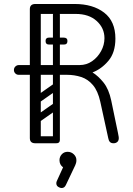

<svg xmlns="http://www.w3.org/2000/svg" viewBox="-20 -720 667 965"><path d="M551 0Q538 0 532 -7Q526 -14 524 -26L484 -209Q472 -263 447 -292.5Q422 -322 388 -333Q354 -344 316 -344H185V-28Q185 -16 178 -8Q171 0 157 0Q130 0 130 -26V-344H74Q64 -344 57 -351Q50 -358 50 -368Q50 -379 57.5 -386Q65 -393 75 -393H130V-674Q130 -700 158 -700H355Q447 -700 503.5 -656.5Q560 -613 560 -526Q560 -456 525 -414.5Q490 -373 445 -356Q474 -338 500.5 -305Q527 -272 539 -215Q553 -147 561 -109Q569 -71 572.5 -54Q576 -37 576.5 -32.5Q577 -28 577 -26Q577 -13 569.5 -6.5Q562 0 551 0ZM185 -393H380Q415 -393 443 -412.5Q471 -432 488 -463Q505 -494 505 -528Q505 -579 466 -614.5Q427 -650 360 -650H185ZM141 -17Q141 -35 159 -35H262Q280 -35 280 -17Q280 0 261 0H158Q141 0 141 -17ZM263 -365Q246 -365 246 -382V-646Q246 -663 263 -663Q281 -663 281 -647V-383Q281 -365 263 -365ZM209 -514Q209 -531 226 -531H300Q319 -531 319 -514Q319 -496 301 -496H227Q209 -496 209 -514ZM209 -514Q209 -531 226 -531H300Q319 -531 319 -514Q319 -496 301 -496H227Q209 -496 209 -514ZM275 -198Q280 -191 278.5 -184Q277 -177 272 -173L178 -107Q165 -98 155 -111Q144 -127 158 -136L252 -202Q265 -211 275 -198ZM275 -296Q280 -289 278.5 -282Q277 -275 272 -271L178 -205Q165 -196 155 -209Q144 -225 158 -234L252 -300Q265 -309 275 -296ZM168 0Q150 0 150 -18V-350Q150 -366 168 -366Q185 -366 185 -349V-17Q185 0 168 0ZM264 0Q246 0 246 -18V-350Q246 -366 264 -366Q281 -366 281 -349V-17Q281 0 264 0ZM278 222Q263 216 263 201Q263 195 266 189L297 121Q279 108 279 85Q279 68 290.5 55.5Q302 43 320 43Q338 43 351 55.5Q364 68 364 85Q364 94 362 100Q360 106 358 111L311 210Q304 225 290 225Q284 225 278 222Z"/></svg>

Font: Nsibidi Libre Uzo
Style: Regular
Weight: 400
Designer: Oluwaseun Badejo
Version: Version 1.021